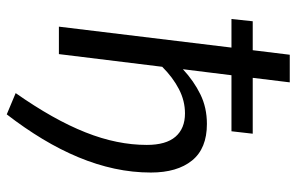

<svg xmlns="http://www.w3.org/2000/svg" viewBox="-177 -557 891 577"><g transform="rotate(90 268.5 -268.5)"><path d="M43.9 -582.5H130.9L144.5 -693.8H227.5L213.9 -582.5H381.8L374.5 -518.6H206.1L188 -372.6Q223.1 -405.3 263.2 -425Q303.2 -444.8 352.5 -444.8Q426.3 -444.8 462.4 -400.1Q498.5 -355.5 498.5 -276.4Q498.5 -221.7 486.8 -167.2Q475.1 -112.8 452.6 -58.8Q430.2 -4.9 397.7 49.1Q365.2 103 323.7 156.7L259.8 129.9Q299.8 72.8 329.1 20.8Q358.4 -31.2 377.7 -79.8Q397 -128.4 406.2 -174.1Q415.5 -219.7 415.5 -264.2Q415.5 -321.8 390.9 -350.3Q366.2 -378.9 320.8 -378.9Q282.7 -378.9 247.6 -360.6Q212.4 -342.3 180.7 -310.5L142.6 0H60.1L123 -518.6H37.1Z"/></g></svg>

Font: Carlito
Style: Italic
Weight: 400
Italic angle: -7°
Designer: Lukasz Dziedzic
Foundry: tyPoland Lukasz Dziedzic
Version: Version 1.104